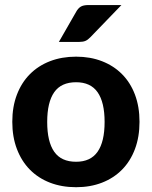

<svg xmlns="http://www.w3.org/2000/svg" viewBox="-20 -754 618 781"><path d="M289.5 -523.5Q347.5 -523.5 395 -505Q442.5 -486.5 476.5 -452.2Q510.5 -418 529 -369Q547.5 -320 547.5 -258.5Q547.5 -197 529 -147.8Q510.5 -98.5 476.5 -64Q442.5 -29.5 395 -11Q347.5 7.5 289.5 7.5Q231 7.5 183.2 -11Q135.5 -29.5 101.5 -64Q67.5 -98.5 48.8 -147.8Q30 -197 30 -258.5Q30 -320 48.8 -369Q67.5 -418 101.5 -452.2Q135.5 -486.5 183.2 -505Q231 -523.5 289.5 -523.5ZM289.5 -96Q348.5 -96 377 -136.8Q405.5 -177.5 405.5 -258Q405.5 -338 377 -378.8Q348.5 -419.5 289.5 -419.5Q229 -419.5 200.5 -378.8Q172 -338 172 -258Q172 -177.5 200.5 -136.8Q229 -96 289.5 -96ZM474 -733.5 347.5 -602.5Q337.5 -592 327.8 -587.8Q318 -583.5 302.5 -583.5H219.5L289.5 -705.5Q297 -719.5 307.8 -726.5Q318.5 -733.5 340.5 -733.5Z"/></svg>

Font: LatoLatin Heavy
Style: Regular
Weight: 800
Designer: Lukasz Dziedzic with Adam Twardoch and Botio Nikoltchev
Foundry: tyPoland Lukasz Dziedzic
Version: Version 2.015; 2015-08-06; http://www.latofonts.com/